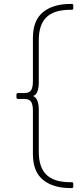

<svg xmlns="http://www.w3.org/2000/svg" viewBox="-20 -810 414 980"><path d="M341 150Q251 150 199.5 108Q148 66 148 -24V-244Q148 -277 138.5 -291Q129 -305 104 -305H72Q64 -305 64 -313V-327Q64 -335 72 -335H104Q129 -335 138.5 -349Q148 -363 148 -396V-616Q148 -706 199.5 -748Q251 -790 341 -790H346Q354 -790 354 -782V-768Q354 -760 346 -760H339Q256 -760 217 -722Q178 -684 178 -605V-390Q178 -361 170.5 -342Q163 -323 148 -320Q163 -315 170.5 -296.5Q178 -278 178 -250V-35Q178 44 217 82Q256 120 339 120H346Q354 120 354 128V142Q354 150 346 150Z"/></svg>

Font: LINE Seed Sans TH App Thin
Style: Regular
Weight: 250
Designer: Dalton Maag Ltd | Thai characters by Cadson Demak Co.,Ltd.
Foundry: Dalton Maag Ltd
Version: Version 1.003